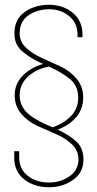

<svg xmlns="http://www.w3.org/2000/svg" viewBox="-20 -725 411 810"><path d="M189 -705Q248 -704 288 -670Q328 -636 328 -580V-568H307V-578Q307 -627 273 -656Q239 -685 189 -686Q138 -686 101 -661Q64 -636 63 -587Q62 -550 89.5 -524Q117 -498 156.5 -480.5Q196 -463 235.5 -444.5Q275 -426 303 -393Q331 -360 331 -314Q331 -222 224 -178Q277 -153 305 -125Q333 -97 332 -49Q331 4 287.5 34.5Q244 65 187 65Q125 65 82.5 32Q40 -1 40 -60V-87H61V-62Q61 -11 97.5 17Q134 45 187 45Q234 45 271.5 20Q309 -5 311 -49Q312 -88 284.5 -115Q257 -142 217 -159Q177 -176 137.5 -194Q98 -212 70 -244.5Q42 -277 42 -323Q42 -372 76.5 -406.5Q111 -441 162 -455Q132 -469 115 -479Q98 -489 78 -505Q58 -521 49 -541.5Q40 -562 41 -588Q42 -645 85 -675Q128 -705 189 -705ZM187 -444Q137 -436 100 -403.5Q63 -371 63 -323Q63 -297 74.5 -275.5Q86 -254 106 -239Q126 -224 146.5 -213.5Q167 -203 192 -192Q199 -189 202 -188Q249 -204 279.5 -235.5Q310 -267 310 -313Q310 -361 278 -389Q246 -417 187 -444Z"/></svg>

Font: TypoPRO Bebas Neue
Style: Regular
Weight: 300
Designer: Ryoichi Tsunekawa
Foundry: Ryoichi Tsunekawa
Version: Version 001.003